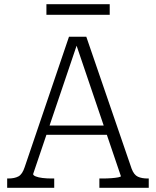

<svg xmlns="http://www.w3.org/2000/svg" viewBox="-20 -890 739 910"><path d="M193 -295H493L503 -251H183ZM335 -697 348 -688 137 -65Q137 -59 149 -54Q161 -49 181 -46.5Q201 -44 224 -44H237V0H14V-44H19Q49 -44 67.5 -54Q86 -64 97 -98L307 -716H389L604 -90Q615 -61 633.5 -52.5Q652 -44 680 -44H685V0H451V-44H465Q488 -44 508 -45.5Q528 -47 540.5 -49.5Q553 -52 553 -55ZM200 -870H500V-820H200Z"/></svg>

Font: Roboto Serif 20pt ExtraLight
Style: Regular
Weight: 250
Version: Version 1.008